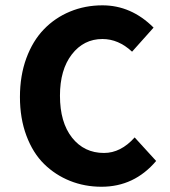

<svg xmlns="http://www.w3.org/2000/svg" viewBox="-20 -692 640 724"><path d="M362.8 12.2Q299.3 12.2 243.9 -10Q188.5 -32.2 146.2 -73.7Q104 -115.2 79.6 -180.4Q55.2 -245.6 55.2 -326.2Q55.2 -406.7 79.3 -472.4Q103.5 -538.1 145.5 -581.5Q187.5 -625 244.1 -648.4Q300.8 -671.9 366.2 -671.9Q475.1 -671.9 559.1 -587.9L478 -497.1Q426.8 -544.9 366.2 -544.9Q295.9 -544.9 251 -487.1Q206.1 -429.2 206.1 -331.1Q206.1 -230.5 251.7 -172.9Q297.4 -115.2 372.1 -115.2Q435.5 -115.2 487.8 -173.8L568.8 -85Q486.3 12.2 362.8 12.2Z"/></svg>

Font: Office Code Pro Bold
Style: Regular
Weight: 700
Designer: Nathan Rutzky & Paul D. Hunt
Foundry: Adobe Systems Incorporated
Version: Version 1.004;PS 001.004;hotconv 1.0.70;makeotf.lib2.5.58329